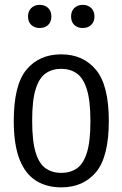

<svg xmlns="http://www.w3.org/2000/svg" viewBox="-20 -780 516 809"><path d="M238 9.5Q177 9.5 132 -18.5Q87 -46.5 62.5 -108.2Q38 -170 38 -270.5Q38 -422 91.5 -486.5Q145 -551 238 -551Q330 -551 384.2 -486Q438.5 -421 438.5 -271Q438.5 -119.5 384.8 -55Q331 9.5 238 9.5ZM238 -51.5Q276 -51.5 303.5 -70.2Q331 -89 346 -136.2Q361 -183.5 361 -269Q361 -356 345.8 -404Q330.5 -452 303 -471Q275.5 -490 238 -490Q200.5 -490 173 -471.2Q145.5 -452.5 130.5 -405.2Q115.5 -358 115.5 -272.5Q115.5 -185.5 130.2 -137.5Q145 -89.5 172.8 -70.5Q200.5 -51.5 238 -51.5ZM328.5 -662Q306.5 -662 293 -675Q279.5 -688 279.5 -710.5Q279.5 -733 293 -746.2Q306.5 -759.5 328.5 -759.5Q350.5 -759.5 364.2 -746.2Q378 -733 378 -710.5Q378 -688 364.2 -675Q350.5 -662 328.5 -662ZM147.5 -662Q125.5 -662 111.8 -675Q98 -688 98 -710.5Q98 -733 111.8 -746.2Q125.5 -759.5 147.5 -759.5Q169.5 -759.5 183 -746.2Q196.5 -733 196.5 -710.5Q196.5 -688 183 -675Q169.5 -662 147.5 -662Z"/></svg>

Font: Encode Sans Cnd
Style: Regular
Weight: 400
Width: 3
Designer: Multiple Designers
Foundry: Impallari Type
Version: Version 3.002; ttfautohint (v1.8.3) -l 8 -r 50 -G 200 -x 14 